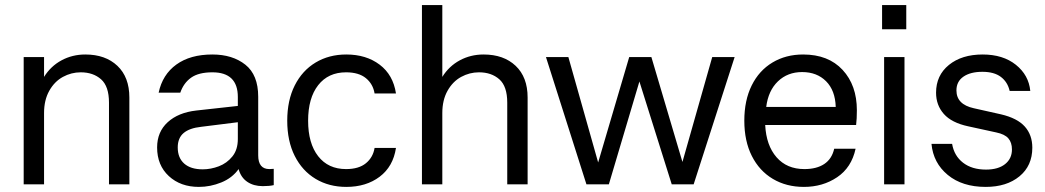

<svg xmlns="http://www.w3.org/2000/svg" viewBox="-20 -724 4102 754"><path d="M488 -341V0H408V-321Q408 -385 377 -412.5Q346 -440 297 -440Q260 -440 227 -422Q194 -404 173.5 -367.5Q153 -331 153 -280V0H73V-500H153V-422Q179 -464 221.5 -487Q264 -510 315 -510Q394 -510 441 -465.5Q488 -421 488 -341Z M1055 -61V3Q1038 7 1012 7Q976 7 951 -10Q926 -27 917 -60Q892 -25 849 -7.5Q806 10 761 10Q689 10 643 -32.5Q597 -75 597 -145Q597 -206 638.5 -244Q680 -282 751 -290L914 -308V-343Q914 -440 814 -440Q760 -440 730.5 -419Q701 -398 688 -360H603Q618 -431 672.5 -470.5Q727 -510 814 -510Q893 -510 943.5 -470Q994 -430 994 -344V-114Q994 -60 1038 -60Q1047 -60 1055 -61ZM914 -178V-244L770 -226Q724 -221 701 -201.5Q678 -182 678 -145Q678 -104 703.5 -81.5Q729 -59 776 -59Q808 -59 839.5 -71Q871 -83 892.5 -109.5Q914 -136 914 -178Z M1535 -357H1451Q1445 -394 1417 -417Q1389 -440 1339 -440Q1269 -440 1229.5 -389.5Q1190 -339 1190 -250Q1190 -161 1229.5 -110.5Q1269 -60 1339 -60Q1389 -60 1417 -83Q1445 -106 1451 -143H1535Q1524 -70 1471 -30Q1418 10 1340 10Q1272 10 1219.5 -21.5Q1167 -53 1137.5 -111.5Q1108 -170 1108 -250Q1108 -330 1137.5 -388.5Q1167 -447 1219.5 -478.5Q1272 -510 1340 -510Q1418 -510 1471 -470Q1524 -430 1535 -357Z M2052 -341V0H1972V-321Q1972 -385 1941 -412.5Q1910 -440 1861 -440Q1824 -440 1791 -422Q1758 -404 1737.5 -367.5Q1717 -331 1717 -280V0H1637V-704H1717V-422Q1743 -464 1785.5 -487Q1828 -510 1879 -510Q1958 -510 2005 -465.5Q2052 -421 2052 -341Z M2660 -88 2777 -500H2865L2704 0H2618L2491 -404L2371 0H2283L2124 -500H2212L2329 -86L2451 -500H2538Z M3342 -233H2985Q2989 -153 3029.5 -106.5Q3070 -60 3139 -60Q3187 -60 3217 -80Q3247 -100 3256 -140H3340Q3324 -66 3267.5 -28Q3211 10 3137 10Q3068 10 3015 -21.5Q2962 -53 2932.5 -111.5Q2903 -170 2903 -250Q2903 -330 2932 -388.5Q2961 -447 3013.5 -478.5Q3066 -510 3134 -510Q3233 -510 3289 -449.5Q3345 -389 3345 -291Q3345 -257 3342 -233ZM3262 -304Q3260 -369 3224 -405Q3188 -441 3130 -441Q3073 -441 3035 -404.5Q2997 -368 2989 -304Z M3444 -609V-704H3539V-609ZM3452 -500H3532V0H3452Z M3638 -159H3719Q3727 -112 3762 -85Q3797 -58 3852 -58Q3900 -58 3927 -79.5Q3954 -101 3954 -137Q3954 -164 3940 -180.5Q3926 -197 3892 -204L3782 -228Q3717 -242 3686.5 -276.5Q3656 -311 3656 -360Q3656 -428 3706.5 -469Q3757 -510 3839 -510Q3919 -510 3969.5 -469.5Q4020 -429 4026 -367H3945Q3937 -402 3910.5 -422Q3884 -442 3838 -442Q3791 -442 3763.5 -423Q3736 -404 3736 -369Q3736 -314 3804 -299L3911 -275Q3975 -260 4004.5 -227Q4034 -194 4034 -144Q4034 -73 3983.5 -31.5Q3933 10 3851 10Q3759 10 3702 -37Q3645 -84 3638 -159Z"/></svg>

Font: CBA Beacon Sans
Style: Regular
Weight: 400
Designer: Wei Huang
Foundry: Wei Huang
Version: Version 1.002